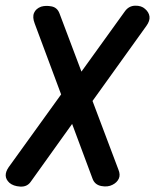

<svg xmlns="http://www.w3.org/2000/svg" viewBox="-41 -671 558 691"><path d="M-7 -13Q-20 -25 -20.5 -39Q-21 -53 -10 -69L199 -359L226 -377L409 -631Q423 -650 445.5 -650.5Q468 -651 481 -639Q495 -627 497 -611.5Q499 -596 486 -578L265 -270L240 -255L69 -16Q56 2 31.5 0.5Q7 -1 -7 -13ZM364 -6Q347 3 323.5 -1.5Q300 -6 292 -28L84 -586Q75 -609 81.5 -624.5Q88 -640 107 -647Q124 -652 144.5 -648Q165 -644 173 -623L385 -61Q393 -42 386.5 -28Q380 -14 364 -6Z"/></svg>

Font: Edu QLD Beginners
Style: Regular
Weight: 400
Designer: Tina and Corey Anderson
Foundry: Google for Education
Version: Version 1.001